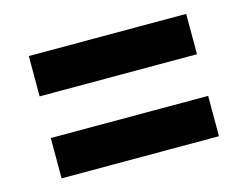

<svg xmlns="http://www.w3.org/2000/svg" viewBox="-62 -631 723 561"><g transform="rotate(-15 299.5 -350.0)"><path d="M62 -413H538V-535H62ZM62 -165H538V-287H62Z"/></g></svg>

Font: AWKNG-Font
Style: Bold
Weight: 700
Designer: Awakening Church
Foundry: Awakening Church
Version: Version 1.700;PS 001.700;hotconv 1.0.88;makeotf.lib2.5.64775